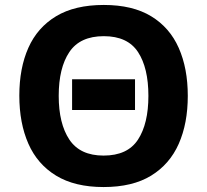

<svg xmlns="http://www.w3.org/2000/svg" viewBox="-20 -745 836 775"><path d="M525 -425V-301H271V-425ZM738 -358Q738 -247 701.5 -164.5Q665 -82 590 -36Q515 10 398 10Q282 10 206.5 -36Q131 -82 94.5 -165Q58 -248 58 -359Q58 -470 94.5 -552Q131 -634 206.5 -679.5Q282 -725 399 -725Q515 -725 590 -679.5Q665 -634 701.5 -551.5Q738 -469 738 -358ZM217 -358Q217 -246 260 -181.5Q303 -117 398 -117Q495 -117 537 -181.5Q579 -246 579 -358Q579 -471 537 -535Q495 -599 399 -599Q303 -599 260 -535Q217 -471 217 -358Z"/></svg>

Font: Noto IKEA Simplified Chinese
Style: Bold
Weight: 700
Designer: Monotype Design Team
Foundry: Monotype Imaging Inc.
Version: Version 1.100